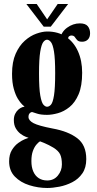

<svg xmlns="http://www.w3.org/2000/svg" viewBox="-20 -688 484 957"><path d="M215.5 249Q170 249 126.2 235.2Q82.5 221.5 54 192.2Q25.5 163 25.5 116.5Q25.5 82.5 39.2 60Q53 37.5 71.2 24.5Q89.5 11.5 104.5 5.5Q119.5 -0.5 122.5 -1Q119 -2 107.5 -6.5Q96 -11 82.5 -21Q69 -31 59 -47.8Q49 -64.5 49 -89.5Q49 -107 55.2 -120Q61.5 -133 71.2 -141.5Q81 -150 90.5 -153.5Q93 -154 97 -155.2Q101 -156.5 102.5 -156.5Q100 -158 90.5 -167.2Q81 -176.5 69.2 -195.2Q57.5 -214 48.8 -245Q40 -276 40 -320Q40 -379.5 58 -420Q76 -460.5 103.5 -485Q131 -509.5 161.2 -520.2Q191.5 -531 215.5 -531Q269.5 -531 308.5 -505Q347.5 -479 368.5 -432.5Q389.5 -386 389.5 -325.5Q389.5 -259.5 371.8 -218Q354 -176.5 326.2 -154.2Q298.5 -132 268.5 -123.8Q238.5 -115.5 214.5 -115.5Q183.5 -115.5 164.5 -121.8Q145.5 -128 140.5 -129.5Q140 -129.5 140 -129.5Q140 -129.5 139 -129.5Q133.5 -129.5 127.8 -123.2Q122 -117 122 -105Q122 -87.5 147 -74.2Q172 -61 242 -47.5Q320 -33.5 365 0.8Q410 35 410 105Q410 148 390.5 176.2Q371 204.5 340.2 220.2Q309.5 236 276 242.5Q242.5 249 215.5 249ZM215.5 211.5Q248.5 211.5 268.5 187Q288.5 162.5 288.5 131.5Q288.5 100 280 81.8Q271.5 63.5 245.5 47.5Q236 41.5 223.2 35.2Q210.5 29 198.8 24Q187 19 179.5 16.5Q172 20.5 161.5 32.8Q151 45 143.8 65Q136.5 85 136.5 115Q136.5 145 145.8 166.5Q155 188 172.8 199.8Q190.5 211.5 215.5 211.5ZM214.5 -156Q225 -156 234.2 -166.5Q243.5 -177 249.2 -212.8Q255 -248.5 255 -323.5Q255 -395 249.2 -430.5Q243.5 -466 234 -478Q224.5 -490 214.5 -490Q204.5 -490 195.5 -478Q186.5 -466 180.5 -430Q174.5 -394 174.5 -322Q174.5 -247 180.8 -212Q187 -177 196.2 -166.5Q205.5 -156 214.5 -156ZM278 -490Q284.5 -528 314.2 -549.8Q344 -571.5 378 -571.5Q406 -571.5 417.5 -557.5Q429 -543.5 429 -522.5Q429 -502 418 -491Q407 -480 389.5 -480Q372 -480 365 -487.8Q358 -495.5 353 -503.2Q348 -511 335.5 -511Q329.5 -511 324.2 -507Q319 -503 319 -490ZM198 -555 111.5 -668H163L215 -591.5L267.5 -668H319.5L233 -555Z"/></svg>

Font: Imbue Thin 10pt ExtraBold
Style: Regular
Weight: 800
Version: Version 1.102